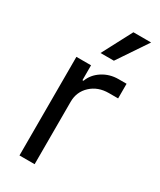

<svg xmlns="http://www.w3.org/2000/svg" viewBox="-198 -852 769 920"><g transform="rotate(30 186.0 -392.0)"><path d="M76.7 0V-545.5H157.7V-463.1H163.4Q178.3 -503.6 217.3 -528.8Q256.4 -554 305.4 -554H349.4V-473H298.3Q238.6 -473 199.6 -436.8Q160.5 -400.6 160.5 -345.2V0ZM167.6 -619.3 254.3 -784.1H352.3L241.5 -619.3Z"/></g></svg>

Font: Inter Zeller
Style: Regular
Weight: 400
Designer: Rasmus Andersson; Joe Bland
Foundry: zeller
Version: Version 3.015;git-dec3a8cb1